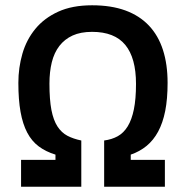

<svg xmlns="http://www.w3.org/2000/svg" viewBox="-20 -710 707 730"><path d="M330.1 -689.9Q402.8 -689.9 456.8 -670.2Q510.7 -650.4 546.4 -612.5Q582 -574.7 599.6 -520Q617.2 -465.3 617.2 -395Q617.2 -334 608.2 -288.3Q599.1 -242.7 581.3 -209.7Q563.5 -176.8 537.4 -155.3Q511.2 -133.8 477.1 -122.1V-102.1H606.9V0H376V-175.8Q405.3 -179.7 427.7 -192.1Q450.2 -204.6 465.6 -229.7Q481 -254.9 489 -294.2Q497.1 -333.5 497.1 -391.1Q497.1 -489.7 456.3 -539.3Q415.5 -588.9 330.1 -588.9Q286.6 -588.9 256.1 -575Q225.6 -561 205.8 -535.4Q186 -509.8 177 -473.4Q168 -437 168 -392.1Q168 -331.1 175.5 -292Q183.1 -252.9 198.5 -229.2Q213.9 -205.6 236.3 -193.8Q258.8 -182.1 289.1 -175.8V0H60.1V-102.1H190.9V-122.1Q154.3 -133.3 127.4 -153.3Q100.6 -173.3 83.5 -205.8Q66.4 -238.3 58.1 -284.7Q49.8 -331.1 49.8 -395Q49.8 -452.6 65.2 -505.9Q80.6 -559.1 114.3 -600.1Q147.9 -641.1 201.2 -665.5Q254.4 -689.9 330.1 -689.9Z"/></svg>

Font: Lorenzo Sans Medium
Style: Regular
Weight: 500
Foundry: Intel Corporation
Version: Version 1.00; ttfautohint (v1.5)